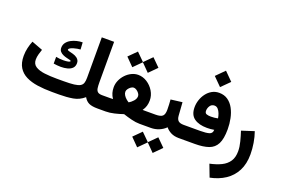

<svg xmlns="http://www.w3.org/2000/svg" viewBox="-130 -1226 2812 1923"><g transform="rotate(20 1275.5 -264.5)"><path d="M429.7 -141.1H502.9Q571.8 -141.1 613.3 -146.2Q654.8 -151.4 676 -163.6Q697.3 -175.8 704.6 -197.5Q711.9 -219.2 711.9 -252.9V-684.6H843.3V-254.4Q843.3 -216.8 846.9 -191.7Q850.6 -166.5 865.5 -153.8Q880.4 -141.1 913.6 -141.1H931.6V0H914.6Q854.5 0 822.3 -15.4Q790 -30.8 769 -67.9Q717.3 -22.5 651.6 -11.2Q585.9 0 506.3 0H429.7Q346.2 0 275.1 -10.3Q204.1 -20.5 151.4 -46.9Q98.6 -73.2 69.3 -120.8Q40 -168.5 40 -243.2Q40 -287.1 49.8 -328.9Q59.6 -370.6 74.2 -406.2L191.9 -361.8Q183.6 -338.9 175 -308.3Q166.5 -277.8 166.5 -250.5Q166.5 -202.1 202.4 -179Q238.3 -155.8 298.1 -148.4Q357.9 -141.1 429.7 -141.1ZM349.1 -344.7Q385.3 -336.9 427.7 -336.9Q457 -336.9 478.5 -341.3Q500 -345.7 500 -354.5Q500 -359.4 486.6 -362.8Q473.1 -366.2 453.1 -370.8Q433.1 -375.5 413.1 -384.3Q393.1 -393.1 379.4 -408.4Q365.7 -423.8 365.7 -448.2Q365.7 -480 383.1 -503.2Q400.4 -526.4 428.2 -541.5Q456.1 -556.6 488 -564.2Q520 -571.8 549.3 -571.8L553.7 -497.1Q541.5 -497.1 521.7 -493.7Q502 -490.2 481.9 -484.4Q461.9 -478.5 448.5 -470.5Q435.1 -462.4 435.1 -452.6Q435.1 -445.8 453.4 -441.4Q471.7 -437 496.6 -430.2Q521.5 -423.3 540.5 -409.2Q552.7 -399.9 560.1 -387.2Q567.4 -374.5 567.4 -356.4Q567.4 -321.8 547.1 -302Q526.9 -282.2 494.6 -274.2Q462.4 -266.1 426.3 -266.1Q406.7 -266.1 387 -268.1Q367.2 -270 349.1 -272.9Z M1101.1 -674.8 1184.1 -592.8 1266.1 -674.8 1349.6 -591.8 1266.1 -507.8 1184.1 -590.8 1101.1 -507.8 1018.1 -591.8ZM1379.9 -254.9Q1379.9 -223.1 1371.8 -195.8Q1363.8 -168.5 1344.7 -141.6Q1356 -141.1 1365.2 -141.1Q1374.5 -141.1 1382.3 -141.1H1429.2V0H1362.8Q1322.3 0 1274.9 -12Q1227.5 -23.9 1185.1 -38.1Q1141.1 -22.9 1092.5 -11.5Q1043.9 0 1001 0H912.1V-141.1H984.9Q996.1 -141.1 1005.6 -141.4Q1015.1 -141.6 1028.8 -142.1Q1010.3 -169.4 1002.4 -197Q994.6 -224.6 994.6 -255.9Q994.6 -294.4 1010.5 -330.3Q1026.4 -366.2 1053.5 -394.8Q1080.6 -423.3 1114.7 -439.9Q1148.9 -456.5 1185.1 -456.5Q1234.9 -456.5 1279.5 -428Q1324.2 -399.4 1352.1 -353.3Q1379.9 -307.1 1379.9 -254.9ZM1186 -320.8Q1171.9 -320.8 1156.5 -310.1Q1141.1 -299.3 1130.4 -283.9Q1119.6 -268.6 1119.6 -253.9Q1119.6 -235.8 1130.6 -218Q1141.6 -200.2 1157.5 -186.3Q1173.3 -172.4 1187 -164.6Q1209.5 -176.8 1232.2 -201.7Q1254.9 -226.6 1254.9 -254.9Q1254.9 -269.5 1243.4 -284.9Q1231.9 -300.3 1216.1 -310.5Q1200.2 -320.8 1186 -320.8Z M1408.7 -141.1H1482.4Q1536.1 -141.1 1556.4 -159.4Q1576.7 -177.7 1576.7 -226.6Q1576.7 -255.4 1575.2 -282.5Q1573.7 -309.6 1571.8 -335.4L1693.8 -350.6L1703.6 -210.9Q1706.1 -173.8 1724.1 -157.5Q1742.2 -141.1 1781.7 -141.1H1792V0H1780.8Q1731.9 0 1697 -17.6Q1662.1 -35.2 1639.6 -63.5Q1609.9 -33.7 1569.1 -16.8Q1528.3 0 1482.4 0H1408.7ZM1421.4 62.5 1504.4 144.5 1586.4 62.5 1669.9 145.5 1586.4 229.5 1504.4 146.5 1421.4 229.5 1338.4 145.5Z M1995.1 -796.4 2083 -708.5 1995.1 -621.1 1907.7 -708.5ZM1958 -141.1Q2020.5 -141.1 2053.5 -150.9Q2086.4 -160.6 2086.9 -199.2Q2051.3 -192.4 2011.2 -192.4Q1924.8 -192.4 1874.5 -228.3Q1824.2 -264.2 1824.2 -345.2Q1824.2 -384.8 1837.2 -423.6Q1850.1 -462.4 1874.3 -494.4Q1898.4 -526.4 1932.4 -545.7Q1966.3 -564.9 2008.3 -564.9Q2062.5 -564.9 2101.3 -537.8Q2140.1 -510.7 2164.6 -465.3Q2189 -419.9 2200.4 -364Q2211.9 -308.1 2211.9 -250Q2211.9 -148.4 2184.3 -94.5Q2156.7 -40.5 2099.4 -20.3Q2042 0 1952.1 0H1772.5V-141.1ZM2009.3 -312Q2027.8 -312 2046.6 -314Q2065.4 -315.9 2083.5 -319.8Q2080.1 -343.3 2070.8 -368.4Q2061.5 -393.6 2045.9 -411.1Q2030.3 -428.7 2007.3 -428.7Q1977.1 -428.7 1960.7 -404.1Q1944.3 -379.4 1944.3 -351.1Q1944.3 -325.2 1963.4 -318.6Q1982.4 -312 2009.3 -312Z M2207 266.6 2157.2 135.7Q2228 120.6 2279.1 95.5Q2330.1 70.3 2357.9 28.3Q2385.7 -13.7 2385.7 -80.1Q2385.7 -124.5 2371.6 -179.9Q2357.4 -235.4 2341.3 -283.2L2473.1 -325.7Q2492.2 -272.5 2502.2 -210.9Q2512.2 -149.4 2512.2 -92.8Q2512.2 9.8 2474.4 83.3Q2436.5 156.7 2367.9 202.4Q2299.3 248 2207 266.6Z"/></g></svg>

Font: Vazirmatn FD NL ExtraBold
Style: Regular
Weight: 800
Designer: Saber Rastikerdar
Foundry: Saber Rastikerdar
Version: Version 33.003